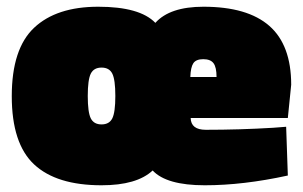

<svg xmlns="http://www.w3.org/2000/svg" viewBox="-20 -538 900 571"><path d="M547 -187Q548 -152 592 -152Q692 -152 792 -158L831 -161L836 -16Q703 13 589 13Q475 13 434 -31Q387 13 282 13Q148 13 81.5 -49Q15 -111 15 -252Q15 -393 81.5 -455.5Q148 -518 272 -518Q396 -518 442 -470Q485 -518 585 -518Q716 -518 781 -461Q846 -404 846 -286L836 -187ZM250 -186Q259 -168 282 -168Q305 -168 314 -186Q323 -204 323 -252.5Q323 -301 314 -319Q305 -337 282 -337Q259 -337 250 -319Q241 -301 241 -252.5Q241 -204 250 -186ZM624 -309Q624 -338 615 -350Q606 -362 584.5 -362Q563 -362 555 -350Q547 -338 546 -309Z"/></svg>

Font: Titillium Web Black
Style: Regular
Weight: 900
Version: Version 1.002;PS 35.000;hotconv 1.0.70;makeotf.lib2.5.55311